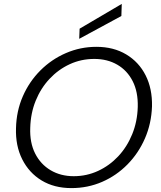

<svg xmlns="http://www.w3.org/2000/svg" viewBox="-20 -952 825 984"><path d="M346 12Q258 12 193.5 -27Q129 -66 94 -135.5Q59 -205 62 -295Q64 -383 97 -458.5Q130 -534 187 -591Q244 -648 318 -680Q392 -712 474 -712Q562 -712 627 -673Q692 -634 726.5 -565.5Q761 -497 759 -407Q756 -319 723 -243Q690 -167 633.5 -109.5Q577 -52 503.5 -20Q430 12 346 12ZM358 -49Q424 -49 482.5 -76Q541 -103 586 -151Q631 -199 657.5 -264Q684 -329 686 -404Q688 -481 660 -536Q632 -591 581 -620.5Q530 -650 463 -650Q396 -650 337.5 -623Q279 -596 234 -548Q189 -500 163 -436Q137 -372 135 -297Q132 -221 160 -165.5Q188 -110 239.5 -79.5Q291 -49 358 -49ZM386 -753 388 -805 604 -932 602 -870Z"/></svg>

Font: DM Sans 18pt Light
Style: Italic
Weight: 300
Italic angle: -10°
Designer: Colophon Foundry, Jonny Pinhorn
Foundry: Colophon Foundry
Version: Version 4.004;gftools[0.9.30]